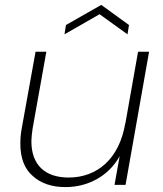

<svg xmlns="http://www.w3.org/2000/svg" viewBox="-20 -754 663 783"><path d="M114 -36C147 -6 192 9 247 9C339 9 423 -36 468 -117L447 0H492L588 -543H543L491 -249V-252C467 -107 377 -30 260 -30C164 -30 108 -81 108 -178C108 -191 110 -209 113 -230L169 -543H125L68 -227C65 -210 63 -190 63 -168C63 -109 80 -65 114 -36ZM243 -614 386 -696 500 -614 506 -652 393 -734 249 -652Z"/></svg>

Font: Momo Neue ExtLt
Style: Italic
Weight: 200
Italic angle: -10°
Designer: Ninad Kale (Devanagari), Jonny Pinhorn (Latin)
Foundry: Indian Type Foundry
Version: 4.004